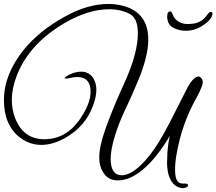

<svg xmlns="http://www.w3.org/2000/svg" viewBox="-23 -870 1099 975"><path d="M539 -64C539 -124 569 -220 609 -305C630 -348 651 -396 673 -448C711 -536 730 -610 730 -669C730 -748 698 -802 633 -830C601 -843 566 -850 529 -850C458 -850 384 -829 307 -786C218 -737 148 -680 95 -614C30 -532 -3 -448 -3 -362C-3 -277 24 -213 79 -171C143 -122 228 -120 319 -176C380 -213 424 -265 449 -332C472 -393 471 -438 452 -471C438 -494 417 -506 390 -506C372 -506 354 -502 336 -494C318 -486 308 -479 306 -474C305 -470 312 -470 328 -473C345 -477 358 -479 369 -479C414 -479 437 -454 437 -404C437 -370 424 -331 397 -287C348 -204 283 -163 202 -163C133 -163 84 -197 56 -265C31 -325 28 -399 63 -488C105 -595 186 -683 305 -753C386 -800 461 -823 532 -823C571 -823 607 -815 638 -798C664 -783 677 -751 677 -702C677 -669 672 -632 661 -591C651 -550 629 -491 594 -416C560 -341 533 -273 512 -214C471 -97 471 -29 511 19C526 37 548 46 576 46C615 46 656 29 699 -6C745 -43 792 -101 839 -179C830 -138 826 -98 826 -60C823 -25 827 73 898 85H910C925 83 932 78 932 70C932 65 926 62 914 62H903C878 62 866 39 866 -7C866 -30 868 -55 873 -83C890 -186 924 -283 975 -374C987 -395 996 -415 1003 -434C1011 -457 1006 -473 987 -482C970 -482 951 -464 931 -429L866 -301C824 -217 790 -156 763 -117L736 -80C682 -13 635 20 595 20C558 20 539 -8 539 -64ZM1056 -802C1056 -804 1055 -806 1054 -807C1047 -812 1041 -810 1034 -801C1014 -774 1007 -767 982 -756C970 -751 952 -748 929 -748C906 -748 885 -756 868 -773C854 -787 851 -812 843 -812C832 -812 826 -804 826 -787C826 -759 837 -739 859 -728C896 -709 953 -706 1001 -737C1038 -760 1056 -782 1056 -802Z"/></svg>

Font: VL Great Vibes
Style: Regular
Weight: 400
Designer: Robert E. Leuschke
Foundry: Robert E. Leuschke
Version: Version 1.001